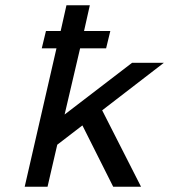

<svg xmlns="http://www.w3.org/2000/svg" viewBox="-20 -711 644 731"><path d="M139 -527 155 -593H211L233 -691H322L300 -593H400L384 -527H285L226 -275L483 -472H604L369 -291L517 0H411L294 -233H293L198 -160Q191 -129 177 -69.5Q163 -10 161 0H74L195 -527Z"/></svg>

Font: Coval
Style: Italic
Weight: 400
Foundry: Context Ltd
Version: Version 001.000